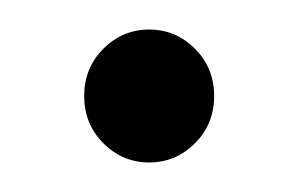

<svg xmlns="http://www.w3.org/2000/svg" viewBox="-20 -280 199 130"><path d="M37 -215Q37 -234 50 -247Q63 -260 81 -260Q99 -260 112 -247Q125 -234 125 -215Q125 -196 112 -183Q99 -170 81 -170Q63 -170 50 -183Q37 -196 37 -215Z"/></svg>

Font: Pochaevsk
Style: Regular
Weight: 400
Version: Version 1.210; ttfautohint (v1.8.4.7-5d5b)